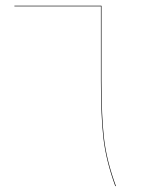

<svg xmlns="http://www.w3.org/2000/svg" viewBox="-20 -646 522 666"><path d="M382 -1 380 0Q348 -88 339 -164.5Q330 -241 330 -368V-624H30V-626H332V-368Q332 -241 341 -164.5Q350 -88 382 -1Z"/></svg>

Font: FiraGO Two
Style: Regular
Weight: 100
Designer: bBox Type
Foundry: bBox Type GmbH
Version: Version 1.001